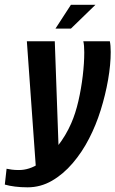

<svg xmlns="http://www.w3.org/2000/svg" viewBox="-75 -668 484 805"><path d="M40.5 117.4Q12.1 117.4 -12 114.3Q-36.2 111.3 -54.8 105.9L-47.4 39.5Q-37.6 41.5 -25.4 43.2Q-13.1 44.9 4.4 44.9Q47.8 44.9 89.5 17.5Q131.2 -10 166.4 -55Q201.6 -100.1 223.8 -151.5Q241.7 -192.4 253.6 -244.1Q265.5 -295.9 271.9 -349.6Q278.3 -403.4 278.3 -448.6Q278.3 -463.3 277.3 -475.1Q276.3 -487 274.3 -495H385.5Q389.2 -477.7 389.2 -449.9Q389.2 -397.2 378.2 -333.8Q367.2 -270.5 347.2 -206.4Q327.2 -142.4 298.4 -86.9Q269.4 -30.3 229.8 16.1Q190.2 62.5 142.7 89.9Q95.1 117.4 40.5 117.4ZM76.7 52.9 37.6 -495H154.7L172.3 -1.2ZM157.6 -548.1 222.4 -648H325.3L222.4 -548.1Z"/></svg>

Font: Alumni Sans SC Thin
Style: Italic
Weight: 100
Italic angle: -8°
Designer: Robert E. Leuschke
Foundry: Robert E. Leuschke
Version: Version 1.016